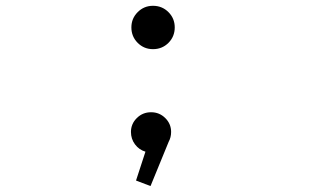

<svg xmlns="http://www.w3.org/2000/svg" viewBox="-20 -516 1090 662"><path d="M507.5 -346.5Q476.5 -346.5 454.8 -368.2Q433 -390 433 -421.5Q433 -452.5 454.8 -474.2Q476.5 -496 507.5 -496Q539 -496 560.8 -474.2Q582.5 -452.5 582.5 -421.5Q582.5 -390 560.8 -368.2Q539 -346.5 507.5 -346.5ZM570 -61Q570 -42.5 561.5 -27L499 125.5L449 106.5L481.5 7Q459.5 0.5 445.5 -18.2Q431.5 -37 431.5 -61Q431.5 -89 451.8 -109Q472 -129 501 -129Q529.5 -129 549.8 -109Q570 -89 570 -61Z"/></svg>

Font: League Mono Extended Light
Style: Regular
Weight: 300
Width: 9
Designer: Tyler Finck
Foundry: The League of Moveable Type / Tyler Finck
Version: Version 2.210